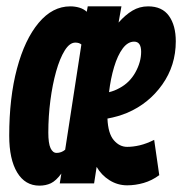

<svg xmlns="http://www.w3.org/2000/svg" viewBox="-20 -574 573 604"><path d="M104 10Q59 10 34 -31.5Q9 -73 9 -147Q9 -267 33.5 -358.5Q58 -450 101.5 -502Q145 -554 201 -554Q216 -554 229.5 -550Q243 -546 253 -537L256 -554H362L353 -503Q374 -527 396.5 -540.5Q419 -554 446 -554Q490 -554 511.5 -524Q533 -494 533 -444Q533 -368 490.5 -308Q448 -248 380 -219Q351 -207 318 -201Q320 -154 338 -133Q356 -112 380 -112Q399 -112 420 -117Q441 -122 465 -134L481 -23Q458 -6 432 1.5Q406 9 380 9Q350 9 324.5 -7Q299 -23 284 -49L276 3H168L173 -28Q156 -5 140 2.5Q124 10 104 10ZM402 -443Q382 -443 366 -421.5Q350 -400 339 -363.5Q328 -327 323 -284Q340 -288 356 -297Q388 -314 406 -346.5Q424 -379 424 -411Q424 -443 402 -443ZM158 -93Q173 -93 185 -103L236 -434Q229 -440 217 -440Q199 -440 183.5 -415Q168 -390 156.5 -349Q145 -308 138.5 -258Q132 -208 132 -157Q132 -123 139 -108Q146 -93 158 -93Z"/></svg>

Font: Georama ExtraCondensed
Style: Bold Italic
Weight: 700
Width: 2
Italic angle: -9°
Designer: Jean-Baptiste Levee
Foundry: Production Type
Version: Version 1.000